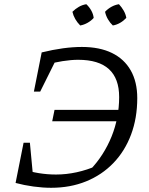

<svg xmlns="http://www.w3.org/2000/svg" viewBox="-20 -884 709 912"><path d="M223 8Q183 8 139 2Q95 -4 54 -15L85 -81Q164 -55 246 -55Q344 -55 443 -98L407 -76Q440 -110 466 -150.5Q492 -191 510 -235.5Q528 -280 537 -327.5Q546 -375 546 -423Q546 -511 497.5 -555.5Q449 -600 351 -600Q285 -600 186 -574L178 -635Q284 -661 369 -661Q453 -661 511.5 -632.5Q570 -604 601 -549.5Q632 -495 632 -418Q632 -323 602.5 -244.5Q573 -166 518.5 -109.5Q464 -53 389 -22.5Q314 8 223 8ZM140 -14 54 -15 92 -206H122ZM141 -449 178 -635 264 -636 171 -449ZM228 -308 239 -362H588L578 -308ZM390 -864Q404 -851 413.5 -834Q423 -817 425 -799Q414 -786 396.5 -776Q379 -766 361 -763Q347 -777 337.5 -793.5Q328 -810 324 -828Q338 -842 354.5 -851.5Q371 -861 390 -864ZM545 -864Q558 -850 567.5 -833.5Q577 -817 580 -799Q567 -785 550.5 -775.5Q534 -766 516 -763Q503 -775 493 -792Q483 -809 479 -828Q492 -842 509 -851.5Q526 -861 545 -864Z"/></svg>

Font: Piazzolla 24pt
Style: Italic
Weight: 400
Italic angle: -11.3°
Designer: Juan Pablo del Peral
Foundry: Huerta Tipografica
Version: Version 2.005